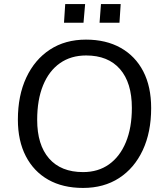

<svg xmlns="http://www.w3.org/2000/svg" viewBox="-20 -916 815 945"><path d="M389 9Q289 9 217.5 -31.5Q146 -72 107 -147.5Q68 -223 68 -327Q68 -446 109.5 -534.5Q151 -623 226 -672Q301 -721 403 -721Q502 -721 574 -680.5Q646 -640 685 -565Q724 -490 724 -384Q724 -265 682.5 -176.5Q641 -88 566 -39.5Q491 9 389 9ZM389 -69Q463 -69 516.5 -107Q570 -145 599.5 -216Q629 -287 629 -385Q629 -509 570.5 -576Q512 -643 404 -643Q329 -643 275 -605Q221 -567 192 -496Q163 -425 163 -326Q163 -203 221.5 -136Q280 -69 389 -69ZM477 -896H574L568 -804H470ZM301 -896H399L391 -804H295Z"/></svg>

Font: Muli Medium
Style: Italic
Weight: 500
Italic angle: -4.541°
Designer: Vernon Adams
Foundry: Vernon Adams
Version: Version 2.100; ttfautohint (v1.8.1.43-b0c9)